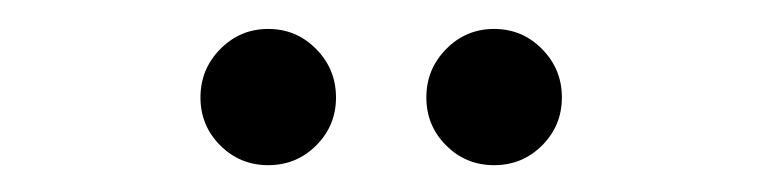

<svg xmlns="http://www.w3.org/2000/svg" viewBox="-20 -962 540 136"><path d="M330 -845Q310 -845 296 -859Q282 -873 282 -893Q282 -913 296 -927.2Q310 -941.5 330 -941.5Q350 -941.5 364 -927.2Q378 -913 378 -893Q378 -873 364 -859Q350 -845 330 -845ZM170 -845Q150 -845 136 -859Q122 -873 122 -893Q122 -913 136 -927.2Q150 -941.5 170 -941.5Q190 -941.5 204 -927.2Q218 -913 218 -893Q218 -873 204 -859Q190 -845 170 -845Z"/></svg>

Font: Bodoni Moda SC
Style: Regular
Weight: 400
Designer: Owen Earl
Foundry: indestructible type
Version: Version 2.005